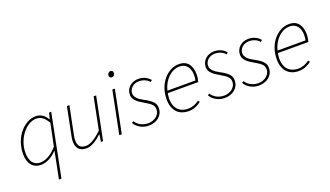

<svg xmlns="http://www.w3.org/2000/svg" viewBox="-78 -1236 3481 2025"><g transform="rotate(-20 1663.0 -223.0)"><path d="M310 222H338L478 -478H454L436 -410H432C406 -458 364 -490 306 -490C174 -490 46 -344 46 -160C46 -48 102 12 186 12C254 12 316 -26 368 -80H370L346 42ZM188 -14C118 -14 74 -64 74 -166C74 -314 184 -464 304 -464C352 -464 392 -438 430 -372L378 -122C318 -54 254 -14 188 -14Z M698 12C756 12 814 -28 870 -80H874L862 0H886L982 -478H954L882 -120C806 -46 746 -14 702 -14C638 -14 612 -46 612 -108C612 -128 614 -142 620 -172L682 -478H654L592 -168C586 -140 584 -128 584 -104C584 -36 616 12 698 12Z M1068 0H1096L1192 -478H1164ZM1204 -600C1222 -600 1240 -616 1240 -638C1240 -656 1228 -668 1212 -668C1194 -668 1176 -652 1176 -628C1176 -612 1188 -600 1204 -600Z M1396 12C1486 12 1558 -42 1558 -128C1558 -176 1538 -210 1436 -264C1380 -294 1346 -324 1346 -368C1346 -418 1392 -464 1454 -464C1504 -464 1544 -446 1572 -414L1590 -430C1556 -470 1510 -490 1456 -490C1382 -490 1318 -438 1318 -362C1318 -310 1358 -274 1426 -236C1514 -186 1530 -164 1530 -122C1530 -60 1470 -14 1400 -14C1334 -14 1284 -46 1258 -88L1238 -76C1264 -26 1326 12 1396 12Z M1846 12C1904 12 1950 -12 1986 -40L1972 -58C1936 -32 1898 -14 1848 -14C1748 -14 1671 -82 1700 -242H2042C2048 -262 2054 -290 2054 -322C2054 -420 2014 -490 1912 -490C1790 -490 1666 -366 1666 -184C1666 -56 1736 12 1846 12ZM1706 -268C1732 -382 1820 -464 1910 -464C1996 -464 2026 -396 2026 -328C2026 -306 2024 -288 2020 -268Z M2248 12C2338 12 2410 -42 2410 -128C2410 -176 2390 -210 2288 -264C2232 -294 2198 -324 2198 -368C2198 -418 2244 -464 2306 -464C2356 -464 2396 -446 2424 -414L2442 -430C2408 -470 2362 -490 2308 -490C2234 -490 2170 -438 2170 -362C2170 -310 2210 -274 2278 -236C2366 -186 2382 -164 2382 -122C2382 -60 2322 -14 2252 -14C2186 -14 2136 -46 2110 -88L2090 -76C2116 -26 2178 12 2248 12Z M2632 12C2722 12 2794 -42 2794 -128C2794 -176 2774 -210 2672 -264C2616 -294 2582 -324 2582 -368C2582 -418 2628 -464 2690 -464C2740 -464 2780 -446 2808 -414L2826 -430C2792 -470 2746 -490 2692 -490C2618 -490 2554 -438 2554 -362C2554 -310 2594 -274 2662 -236C2750 -186 2766 -164 2766 -122C2766 -60 2706 -14 2636 -14C2570 -14 2520 -46 2494 -88L2474 -76C2500 -26 2562 12 2632 12Z M3082 12C3140 12 3186 -12 3222 -40L3208 -58C3172 -32 3134 -14 3084 -14C2984 -14 2907 -82 2936 -242H3278C3284 -262 3290 -290 3290 -322C3290 -420 3250 -490 3148 -490C3026 -490 2902 -366 2902 -184C2902 -56 2972 12 3082 12ZM2942 -268C2968 -382 3056 -464 3146 -464C3232 -464 3262 -396 3262 -328C3262 -306 3260 -288 3256 -268Z"/></g></svg>

Font: Source Sans Pro ExtraLight
Style: Italic
Weight: 200
Italic angle: -11°
Designer: Paul D. Hunt
Foundry: Adobe Systems Incorporated
Version: Version 3.006;hotconv 1.0.111;makeotfexe 2.5.65597